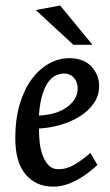

<svg xmlns="http://www.w3.org/2000/svg" viewBox="-20 -676 406 707"><path d="M176.1 11.3Q112.6 11.3 74.4 -33.6Q36.3 -78.5 36.3 -166.9Q36.3 -237.6 52.7 -292.6Q69.2 -347.6 97.4 -385.3Q125.7 -423 161.5 -442.4Q197.4 -461.8 235.2 -461.8Q288.4 -461.8 316.7 -430.9Q345 -400 345 -360.3Q345 -324.3 325.6 -296.1Q306.3 -267.8 274.2 -247.6Q242.1 -227.5 202.8 -216.2Q163.6 -204.9 123.7 -202.8Q123.3 -179.2 125.9 -153.1Q128.6 -127 137 -104.2Q145.3 -81.4 159.4 -67.2Q173.5 -52.9 195.1 -52.9Q226.1 -52.9 255.1 -70.3Q284.1 -87.7 312.9 -112.9L338.7 -68.6Q318.6 -49.4 292.2 -30.9Q265.7 -12.4 235.9 -0.5Q206.1 11.3 176.1 11.3ZM123.2 -250.6Q188.5 -253.4 227.2 -282Q266 -310.6 266 -350Q266 -374.3 252.1 -389.8Q238.2 -405.2 216.3 -405.2Q203.4 -405.2 189.1 -399.8Q174.8 -394.5 161.4 -378.6Q148 -362.6 137.5 -332.1Q127.1 -301.6 123.2 -250.6ZM250.3 -511.1 111.6 -639 201.5 -655.7 320.5 -511.1Z"/></svg>

Font: Ancizar Sans Thin
Style: Italic
Weight: 100
Italic angle: -4°
Designer: Cesar Puertas, Viviana Monsalve, Julian Moncada, Julian Prieto, Jose Castro, Mariel Hernandez, Felipe Aragon, Sara Alarc
Version: Version 8.100